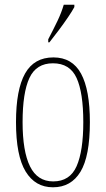

<svg xmlns="http://www.w3.org/2000/svg" viewBox="-20 -786 450 816"><path d="M205 10Q130 10 89 -57Q48 -124 48 -267Q48 -405 86.5 -473.5Q125 -542 207 -542Q287 -542 324.5 -473Q362 -404 362 -267Q362 -122 322 -56Q282 10 205 10ZM206 -15Q277 -15 305.5 -79.5Q334 -144 334 -267Q334 -392 305.5 -454.5Q277 -517 205 -517Q134 -517 105 -454.5Q76 -392 76 -267Q76 -143 107.5 -79Q139 -15 206 -15ZM185 -619Q208 -663 224.5 -697.5Q241 -732 251 -766H296V-756Q287 -739 269 -712.5Q251 -686 230 -658Q209 -630 190 -606H185Z"/></svg>

Font: Noto Serif Tamil ExtraCondensed Thin
Style: Italic
Weight: 100
Width: 2
Italic angle: -12°
Designer: Indian Type Foundry, Tom Grace, and the Monotype Design Team
Foundry: Monotype Imaging Inc.
Version: Version 2.003; ttfautohint (v1.8.4.7-5d5b)